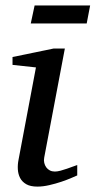

<svg xmlns="http://www.w3.org/2000/svg" viewBox="-20 -672 351 704"><path d="M263.2 -28.8Q257.3 -26.4 241.7 -19.5Q226.1 -12.7 205.1 -5.6Q184.1 1.5 160.9 6.8Q137.7 12.2 117.2 12.2Q91.3 12.2 76.2 3.4Q61 -5.4 53.7 -19.5Q46.4 -33.7 45.4 -51.3Q44.4 -68.8 47.9 -85.9L111.8 -424.8L25.9 -434.1V-462.9L176.8 -494.1H217.8L142.1 -94.2Q140.1 -84 142.3 -74.7Q144.5 -65.4 149.7 -58.3Q154.8 -51.3 162.8 -47.1Q170.9 -43 181.2 -43Q189.9 -43 201.9 -46.1Q213.9 -49.3 225.8 -53.5Q237.8 -57.6 248 -61.5Q258.3 -65.4 263.2 -66.9ZM297.9 -585.9H92.8L106.9 -651.9H310.5Z"/></svg>

Font: Charis SIL Eur
Style: Italic
Weight: 400
Italic angle: -11°
Foundry: SIL International
Version: Version 5.000